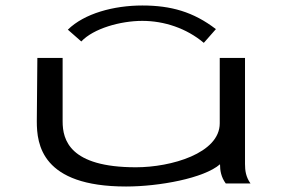

<svg xmlns="http://www.w3.org/2000/svg" viewBox="-20 -668 1040 699"><path d="M276 -517C320 -564 418 -592 498 -592C578 -592 659 -565 722 -512L766 -562C684 -625 602 -648 498 -648C394 -648 287 -619 227 -560ZM439 11C559 11 723 -19 781 -70C781 -47 785 -23 802 0H892C875 -24 872 -47 872 -71V-457H780V-219C780 -110 603 -59 475 -59C233 -59 208 -159 208 -226V-457H116L114 -226C114 -143 131 11 439 11Z"/></svg>

Font: Inconsolata UltraExpanded
Style: Regular
Weight: 400
Width: 9
Monospace: yes
Designer: Raph Levien, Cyreal, Brenton Simpson
Foundry: Raph Levien, Cyreal, Google
Version: Version 3.100